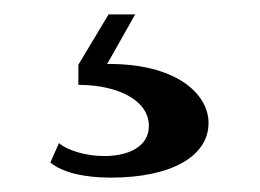

<svg xmlns="http://www.w3.org/2000/svg" viewBox="-20 -30 361 267"><path d="M62 169 50 196C67 210 97 217 134 217C219 217 270 187 270 141C270 100 224 58 129 59L168 -10H131L89 60V88C143 88 187 109 187 145C187 175 157 187 125 187C101 187 75 180 62 169Z"/></svg>

Font: Sprat Black
Style: Regular
Weight: 900
Designer: Ethan Nakache
Foundry: Collletttivo
Version: Version 2.000;Glyphs 3.2 (3217)